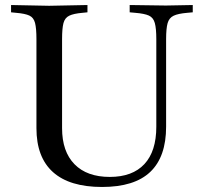

<svg xmlns="http://www.w3.org/2000/svg" viewBox="-20 -733 791 764"><path d="M386 11Q257 11 191 -48Q125 -107 125 -223V-577Q125 -620 119.5 -641.5Q114 -663 97 -671Q80 -679 44 -682L24 -684V-713L175 -710H176L328 -713V-684L308 -682Q273 -679 255.5 -670.5Q238 -662 232.5 -641Q227 -620 227 -577V-223Q227 -130 276.5 -79.5Q326 -29 417 -29Q507 -29 554.5 -80Q602 -131 602 -229V-577Q602 -620 596 -641.5Q590 -663 572.5 -671Q555 -679 518 -682L496 -684V-713L640 -711L747 -713V-684L725 -682Q689 -679 671 -670.5Q653 -662 647 -641Q641 -620 641 -577V-229Q641 -109 578 -49Q515 11 386 11Z"/></svg>

Font: Baskervville Medium
Style: Regular
Weight: 500
Version: Version 1.100